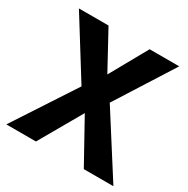

<svg xmlns="http://www.w3.org/2000/svg" viewBox="-159 -842 963 983"><g transform="rotate(30 322.5 -350.0)"><path d="M449 -700H624L409 -361L639 0H464L325 -251L181 0H6L242 -361L31 -700H206L326 -480Z"/></g></svg>

Font: Von Semi
Style: Regular
Weight: 600
Version: Version 4.000; ttfautohint (v1.8.4.7-5d5b)